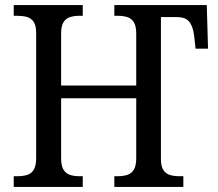

<svg xmlns="http://www.w3.org/2000/svg" viewBox="-20 -734 855 754"><path d="M34 0V-42H50Q70 -42 86.5 -47Q103 -52 112.5 -67.5Q122 -83 122 -113V-604Q122 -634 112 -648.5Q102 -663 85.5 -667.5Q69 -672 48 -672H34V-714H305V-672H292Q272 -672 255.5 -667Q239 -662 229.5 -647Q220 -632 220 -601V-398H515V-601Q515 -632 505.5 -647Q496 -662 479.5 -667Q463 -672 442 -672H429V-714H792L797 -543H748L742 -597Q737 -633 722 -650Q707 -667 674 -667H612V-109Q612 -80 622 -65.5Q632 -51 648.5 -46.5Q665 -42 685 -42H700V0H429V-42H442Q463 -42 479.5 -47Q496 -52 505.5 -67.5Q515 -83 515 -113V-348H220V-113Q220 -83 229.5 -67.5Q239 -52 255.5 -47Q272 -42 292 -42H305V0Z"/></svg>

Font: Noto Serif SemiCondensed
Style: Regular
Weight: 400
Width: 4
Designer: Monotype Design Team
Foundry: Monotype Imaging Inc.
Version: Version 2.013